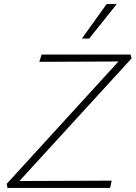

<svg xmlns="http://www.w3.org/2000/svg" viewBox="-20 -927 669 947"><path d="M17 0 13 -20 590 -652 603 -624 174 -622 185 -658H624L629 -639L50 -6L39 -34L531 -36L523 0ZM384 -737 506 -907H556L420 -737Z"/></svg>

Font: Ysabeau Office ExtraLight
Style: Italic
Weight: 250
Italic angle: -12°
Designer: Christian Thalmann (Catharsis Fonts)
Version: Version 2.001;gftools[0.9.30]; featfreeze: tnum,lnum,ss02